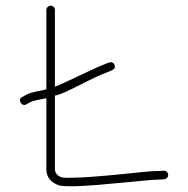

<svg xmlns="http://www.w3.org/2000/svg" viewBox="-20 -633 661 675"><path d="M158.5 -613C150.2 -613 143 -606.2 143 -598V-319C121.3 -312.8 91.7 -310.5 73 -300L58 -292C40.5 -285 55.7 -256.2 72 -266L87 -274C101 -281 127 -283.6 143 -288V-38C143 -11.6 157 7 184.9 17.8C204.6 25.4 281.6 22.3 416 8.6C485.2 1.5 529.2 -2 548 -2L558 -3C577.4 -6.2 574.7 -33 556 -33L546 -32C526.7 -32 504.3 -30.7 479 -28C374.2 -17 302.1 -10.6 262.7 -9C230.6 -7.6 210.3 -7.5 202.1 -8.6C187.3 -10.7 173 -22 173 -38V-297C180.5 -297 200.9 -305 234 -321L289 -348.5C307 -357.5 322.7 -364.8 336 -370.5L374 -386C383.4 -390.7 386.2 -397.4 382.2 -406.1C378.3 -414.7 369.9 -416.4 357 -411C349 -407.7 338.2 -403.2 324.5 -397.5C298.7 -386.8 200.8 -338.4 173 -328V-598C173 -606.2 166.9 -613 158.5 -613Z"/></svg>

Font: MewTooHand
Style: Regular
Weight: 400
Designer: Mew Too, Robert Jablonski
Version: Version 0.77